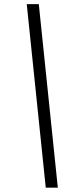

<svg xmlns="http://www.w3.org/2000/svg" viewBox="-20 -781 384 911"><path d="M197.1 109.4 106.9 -761.4H164.1L254.3 109.4Z"/></svg>

Font: Inter P Light
Style: Italic
Weight: 300
Italic angle: 9.39999°
Designer: Rasmus Andersson
Foundry: rsms
Version: Version 3.018;git-588b23468